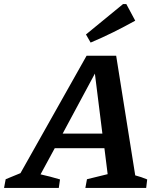

<svg xmlns="http://www.w3.org/2000/svg" viewBox="-72 -927 785 947"><path d="M595 -62Q626 -54 654 -42L649 0H349L357 -43L459 -68L443 -196H198L128 -67Q152 -62 176 -55.5Q200 -49 224 -42L218 0H-52L-44 -43L29 -73L355 -652H501ZM237 -268H433L396 -564ZM375 -717 352 -757 535 -907H551L595 -825Q541 -795 486.5 -768Q432 -741 375 -717Z"/></svg>

Font: Piazzolla SC SemiBold
Style: Italic
Weight: 600
Italic angle: -11.3°
Designer: Juan Pablo del Peral
Foundry: Huerta Tipografica
Version: Version 1.330